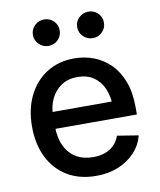

<svg xmlns="http://www.w3.org/2000/svg" viewBox="-85 -814 742 893"><g transform="rotate(-10 286.5 -367.5)"><path d="M297.9 11.7Q218.8 11.7 161.4 -23.2Q104 -58.1 73.2 -120.4Q42.5 -182.6 42.5 -265.1Q42.5 -347.2 73.2 -410.2Q104 -473.1 159.9 -508.8Q215.8 -544.4 289.6 -544.4Q339.4 -544.4 383.1 -527.6Q426.8 -510.7 460.4 -477.1Q494.1 -443.4 513.4 -392.1Q532.7 -340.8 532.7 -271.5V-236.8H97.7V-316.4H477.5L429.2 -290.5Q429.2 -340.3 413.1 -377.4Q397 -414.6 366 -435.5Q335 -456.5 290.5 -456.5Q245.6 -456.5 213.9 -435.3Q182.1 -414.1 165 -378.4Q147.9 -342.8 147.9 -298.3V-247.6Q147.9 -193.8 166.5 -155.3Q185.1 -116.7 219 -96.7Q252.9 -76.7 298.8 -76.7Q330.1 -76.7 355.2 -85.7Q380.4 -94.7 397.9 -112.5Q415.5 -130.4 424.3 -155.8L524.4 -139.6Q512.7 -94.7 481.2 -60.8Q449.7 -26.9 403.1 -7.6Q356.4 11.7 297.9 11.7ZM393.1 -622.1Q366.7 -622.1 348.1 -640.4Q329.6 -658.7 329.6 -684.6Q329.6 -710.4 348.1 -728.8Q366.7 -747.1 393.1 -747.1Q419.4 -747.1 437.7 -729Q456.1 -710.9 456.1 -684.6Q456.1 -658.7 437.7 -640.4Q419.4 -622.1 393.1 -622.1ZM184.1 -622.1Q157.7 -622.1 139.2 -640.4Q120.6 -658.7 120.6 -684.6Q120.6 -710.4 139.2 -728.8Q157.7 -747.1 184.1 -747.1Q210.4 -747.1 228.8 -729Q247.1 -710.9 247.1 -684.6Q247.1 -658.7 228.8 -640.4Q210.4 -622.1 184.1 -622.1Z"/></g></svg>

Font: Inter 20pt Medium
Style: Regular
Weight: 500
Version: Version 4.001;git-66647c0bb